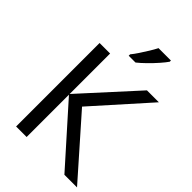

<svg xmlns="http://www.w3.org/2000/svg" viewBox="-272 -1053 1161 1161"><g transform="rotate(45 309.0 -472.0)"><path d="M618 0H510L187 -362V0H97V-714H187V-368L502 -714H604L294 -367ZM477 -944V-934Q465 -916 440 -887.5Q415 -859 386 -830.5Q357 -802 334 -784H276V-796Q291 -814 308.5 -840.5Q326 -867 343 -894.5Q360 -922 371 -944Z"/></g></svg>

Font: Noto IKEA Arabic
Style: Regular
Weight: 400
Designer: Monotype Design Team
Foundry: Monotype Imaging Inc.
Version: Version 1.200